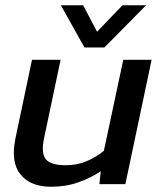

<svg xmlns="http://www.w3.org/2000/svg" viewBox="-20 -702 619 732"><path d="M302 -521 212 -682H297L350 -581L447 -682H537L378 -521ZM175 10Q96 10 58 -37Q20 -84 39 -175L102 -474H211L148 -175Q136 -117 155 -94.5Q174 -72 232 -72Q272 -72 309 -87Q346 -102 376 -127L450 -474H558L458 0H359L364 -49Q327 -24 279 -7Q231 10 175 10Z"/></svg>

Font: Kanit
Style: Italic
Weight: 400
Italic angle: -12°
Designer: Katatrad Team
Foundry: CadsonDemak
Version: Version 2.000; ttfautohint (v1.8.3)